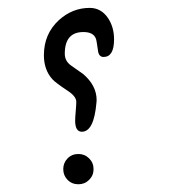

<svg xmlns="http://www.w3.org/2000/svg" viewBox="-20 -462 494 489"><path d="M225.6 -200.2Q219.2 -126.5 188.5 -126.5Q171.4 -126.5 171.4 -154.8Q171.4 -162.1 172.9 -179.2Q174.3 -195.8 174.3 -202.6Q174.3 -216.3 152.8 -230.5Q121.1 -251.5 113.3 -260.3Q91.8 -284.2 91.8 -321.3Q91.8 -376 130.4 -411.1Q164.6 -441.9 208.5 -441.9Q237.8 -441.9 255.4 -415.5Q270.5 -392.6 270.5 -361.8Q270.5 -316.9 243.7 -316.9Q231.4 -316.9 229.5 -333.5Q227.5 -347.2 226.3 -354.5Q225.1 -361.8 224.1 -363.8Q217.8 -380.4 192.4 -380.4Q145 -380.4 145 -325.2Q145 -306.6 160.6 -295.4L191.9 -273.4Q226.1 -244.1 226.1 -207Q226.1 -203.6 225.6 -200.2ZM179.7 -69.8Q195.8 -69.8 207 -58.6Q218.3 -47.4 218.3 -31.2Q218.3 -15.1 207 -3.9Q195.8 7.3 179.7 7.3Q163.1 7.3 152.1 -3.9Q141.1 -15.1 141.1 -31.2Q141.1 -47.4 152.1 -58.6Q163.1 -69.8 179.7 -69.8Z"/></svg>

Font: DimaLatifi
Style: regular
Weight: 400
Designer: R.Balvardi
Foundry: Dima Software Group
Version: Version 1.00;January 29, 2019;FontCreator 11.5.0.2427 64-bit